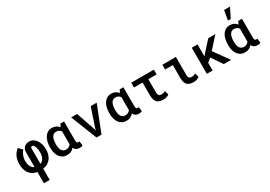

<svg xmlns="http://www.w3.org/2000/svg" viewBox="31 -1975 4738 3366"><g transform="rotate(-30 2400.5 -292.0)"><path d="M250.5 5.4Q193.8 -3.9 154.3 -29.8Q114.7 -55.7 90.1 -93.3Q65.4 -130.9 54.4 -177Q43.5 -223.1 43.5 -272.5Q43.5 -356 74.2 -422.1Q105 -488.3 161.6 -531.2L233.9 -460Q214.8 -440.4 201.2 -417.7Q187.5 -395 178.7 -370.6Q169.9 -346.2 165.5 -321.3Q161.1 -296.4 160.2 -272.5Q160.2 -243.2 164.8 -215.6Q169.4 -188 180.2 -164.1Q190.9 -140.1 208.3 -122.1Q225.6 -104 250.5 -93.8V-398.4Q250.5 -426.3 260 -450.7Q269.5 -475.1 287.1 -492.9Q304.7 -510.7 330.1 -521Q355.5 -531.2 387.2 -531.2Q432.1 -531.2 468 -509.8Q503.9 -488.3 528.8 -452.1Q553.7 -416 567.1 -368.4Q580.6 -320.8 580.6 -268.6Q580.6 -219.7 569.1 -174.1Q557.6 -128.4 532.2 -91.3Q506.8 -54.2 466.3 -28.6Q425.8 -2.9 367.7 5.9V233.4H250.5ZM367.7 -92.3Q394.5 -102.1 412.8 -120.1Q431.2 -138.2 442.4 -161.9Q453.6 -185.5 458.7 -212.9Q463.9 -240.2 463.9 -268.6Q462.9 -302.2 458.5 -332.8Q454.1 -363.3 445.3 -386.5Q436.5 -409.7 423.8 -423.3Q411.1 -437 394.5 -437Q380.4 -437 374 -427.2Q367.7 -417.5 367.7 -401.4Z M1098.1 -528.3V-147Q1098.1 -129.4 1100.8 -118.2Q1103.5 -106.9 1108.4 -100.3Q1113.3 -93.8 1119.9 -91.3Q1126.5 -88.9 1134.3 -88.9Q1147.5 -88.9 1157.2 -91.3L1168.9 -4.9Q1153.3 4.9 1138.4 7.6Q1123.5 10.3 1106.9 10.3Q1067.4 10.3 1039.3 -5.6Q1011.2 -21.5 996.6 -56.6Q971.7 -24.4 936.3 -7.3Q900.9 9.8 853 9.8Q806.2 9.8 769.5 -9.3Q732.9 -28.3 708 -62.3Q683.1 -96.2 670.2 -143.3Q657.2 -190.4 657.2 -246.6V-256.8Q657.2 -318.4 670.2 -370.1Q683.1 -421.9 708 -459.2Q732.9 -496.6 769.5 -517.3Q806.2 -538.1 854 -538.1Q901.4 -538.1 936.3 -520.3Q971.2 -502.4 996.1 -470.2L1022.5 -528.3ZM773.9 -246.6Q773.9 -212.4 779.8 -182.6Q785.6 -152.8 798.6 -130.9Q811.5 -108.9 832.3 -96.2Q853 -83.5 882.8 -83.5Q918.5 -83.5 942.4 -96.9Q966.3 -110.4 981.4 -133.3V-147V-395.5Q965.8 -417.5 941.9 -430.7Q918 -443.8 883.8 -443.8Q854 -443.8 833 -429Q812 -414.1 798.8 -388.4Q785.6 -362.8 779.8 -328.9Q773.9 -294.9 773.9 -256.8Z M1492.2 -147.5 1500.5 -108.4 1509.3 -147 1637.2 -528.3H1757.8L1550.8 0H1450.2L1241.2 -528.3H1361.8Z M2298.3 -528.3V-147Q2298.3 -129.4 2301 -118.2Q2303.7 -106.9 2308.6 -100.3Q2313.5 -93.8 2320.1 -91.3Q2326.7 -88.9 2334.5 -88.9Q2347.7 -88.9 2357.4 -91.3L2369.1 -4.9Q2353.5 4.9 2338.6 7.6Q2323.7 10.3 2307.1 10.3Q2267.6 10.3 2239.5 -5.6Q2211.4 -21.5 2196.8 -56.6Q2171.9 -24.4 2136.5 -7.3Q2101.1 9.8 2053.2 9.8Q2006.3 9.8 1969.7 -9.3Q1933.1 -28.3 1908.2 -62.3Q1883.3 -96.2 1870.4 -143.3Q1857.4 -190.4 1857.4 -246.6V-256.8Q1857.4 -318.4 1870.4 -370.1Q1883.3 -421.9 1908.2 -459.2Q1933.1 -496.6 1969.7 -517.3Q2006.3 -538.1 2054.2 -538.1Q2101.6 -538.1 2136.5 -520.3Q2171.4 -502.4 2196.3 -470.2L2222.7 -528.3ZM1974.1 -246.6Q1974.1 -212.4 1980 -182.6Q1985.8 -152.8 1998.8 -130.9Q2011.7 -108.9 2032.5 -96.2Q2053.2 -83.5 2083 -83.5Q2118.7 -83.5 2142.6 -96.9Q2166.5 -110.4 2181.6 -133.3V-147V-395.5Q2166 -417.5 2142.1 -430.7Q2118.2 -443.8 2084 -443.8Q2054.2 -443.8 2033.2 -429Q2012.2 -414.1 1999 -388.4Q1985.8 -362.8 1980 -328.9Q1974.1 -294.9 1974.1 -256.8Z M2915.5 -431.2H2747.6V-172.9Q2747.6 -142.1 2753.4 -124.8Q2759.3 -107.4 2769.5 -98.6Q2779.8 -89.8 2793.5 -87.6Q2807.1 -85.4 2822.8 -85.4Q2846.2 -85.4 2864.5 -91.8Q2882.8 -98.1 2897.9 -106L2916.5 -21.5Q2900.9 -11.7 2886 -5.4Q2871.1 1 2856.4 4.4Q2841.8 7.8 2826.7 9Q2811.5 10.3 2795.4 10.3Q2756.3 10.3 2725.8 0.7Q2695.3 -8.8 2674.1 -30.8Q2652.8 -52.7 2641.8 -88.4Q2630.9 -124 2630.9 -176.3V-431.2H2457.5V-528.3H2915.5Z M3087.9 -528.3H3361.3V-168Q3361.3 -139.2 3367.4 -122.8Q3373.5 -106.4 3383.8 -98.4Q3394 -90.3 3407.5 -88.4Q3420.9 -86.4 3435.5 -86.4Q3457.5 -86.4 3476.8 -93.8Q3496.1 -101.1 3509.3 -109.4L3531.2 -26.9Q3515.6 -15.1 3500.5 -7.8Q3485.4 -0.5 3470.5 3.4Q3455.6 7.3 3440.4 8.8Q3425.3 10.3 3409.7 10.3Q3369.6 10.3 3338.9 1Q3308.1 -8.3 3286.9 -29.3Q3265.6 -50.3 3254.6 -84.7Q3243.7 -119.1 3243.7 -169.4V-431.2H3087.9Z M3876.5 -219.7 3799.8 -153.8V0H3683.1V-528.3H3799.8V-286.1L3851.1 -344.7L4017.1 -528.3H4161.1L3956.5 -302.2L4173.8 0H4025.4Z M4698.7 -528.3V-147Q4698.7 -129.4 4701.4 -118.2Q4704.1 -106.9 4709 -100.3Q4713.9 -93.8 4720.5 -91.3Q4727.1 -88.9 4734.9 -88.9Q4748 -88.9 4757.8 -91.3L4769.5 -4.9Q4753.9 4.9 4739 7.6Q4724.1 10.3 4707.5 10.3Q4668 10.3 4639.9 -5.6Q4611.8 -21.5 4597.2 -56.6Q4572.3 -24.4 4536.9 -7.3Q4501.5 9.8 4453.6 9.8Q4406.7 9.8 4370.1 -9.3Q4333.5 -28.3 4308.6 -62.3Q4283.7 -96.2 4270.8 -143.3Q4257.8 -190.4 4257.8 -246.6V-256.8Q4257.8 -318.4 4270.8 -370.1Q4283.7 -421.9 4308.6 -459.2Q4333.5 -496.6 4370.1 -517.3Q4406.7 -538.1 4454.6 -538.1Q4502 -538.1 4536.9 -520.3Q4571.8 -502.4 4596.7 -470.2L4623 -528.3ZM4374.5 -246.6Q4374.5 -212.4 4380.4 -182.6Q4386.2 -152.8 4399.2 -130.9Q4412.1 -108.9 4432.9 -96.2Q4453.6 -83.5 4483.4 -83.5Q4519 -83.5 4543 -96.9Q4566.9 -110.4 4582 -133.3V-147V-395.5Q4566.4 -417.5 4542.5 -430.7Q4518.6 -443.8 4484.4 -443.8Q4454.6 -443.8 4433.6 -429Q4412.6 -414.1 4399.4 -388.4Q4386.2 -362.8 4380.4 -328.9Q4374.5 -294.9 4374.5 -256.8ZM4504.4 -818.4H4623.5L4527.3 -624H4470.2Z"/></g></svg>

Font: Roboto Mono
Style: Regular
Weight: 500
Designer: Google
Version: Version 2.000986; 2015; ttfautohint (v1.3)